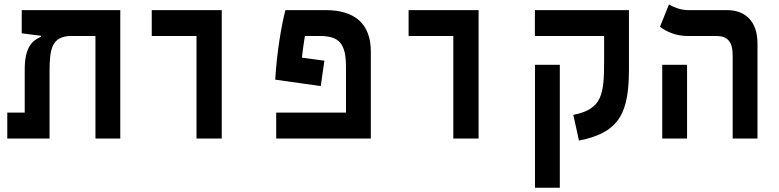

<svg xmlns="http://www.w3.org/2000/svg" viewBox="-20 -632 3556 876"><path d="M528.8 0V-585.9H79.1V-480L167 -468.8V-464.4C123.5 -445.3 92.8 -412.6 92.8 -314.5V-118.2H13.2V0H206.1V-305.2C206.1 -407.7 216.3 -461.9 295.4 -467.8H415.5V0Z M876.5 0H991.7V-585.9H672.4V-467.8H876.5Z M1460 -355 1357.4 -369.1C1361.8 -406.7 1366.2 -439 1371.1 -467.8H1437.5C1526.4 -467.8 1558.6 -436 1558.6 -325.2V-118.2H1240.2V0H1671.9V-396.5C1671.9 -521 1601.6 -585.9 1465.3 -585.9H1282.2C1264.2 -517.6 1242.7 -391.6 1235.8 -268.6L1443.4 -239.3Z M2048.3 0H2163.6V-585.9H1844.2V-467.8H2048.3Z M2849.6 -585.9H2420.4V-467.8H2736.3V-360.8C2736.3 -204.6 2730.5 -134.3 2595.7 -107.9L2621.6 9.3C2812.5 -27.3 2849.6 -125.5 2849.6 -318.4ZM2534.2 224.6V-336.4H2420.9V224.6Z M3322.8 0H3436V-434.6C3436 -530.3 3384.3 -585.9 3296.9 -585.9H3117.7C3083.5 -585.9 3046.9 -602.1 3032.2 -611.8L2991.2 -509.8C3021 -487.3 3064 -467.8 3116.2 -467.8H3250C3298.8 -467.8 3322.8 -440.4 3322.8 -381.8ZM3001.5 0H3114.7V-336.4H3001.5Z"/></svg>

Font: Cascadia Code PL SemiBold
Style: Regular
Weight: 600
Monospace: yes
Designer: Aaron Bell
Foundry: Saja Typeworks
Version: Version 2404.023